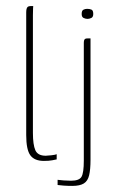

<svg xmlns="http://www.w3.org/2000/svg" viewBox="-20 -525 385 630"><path d="M124 3Q93 3 79.5 -15.5Q66 -34 66 -82V-484Q66 -490 67 -495Q68 -500 71 -502.5Q74 -505 80 -505H89Q89 -505 88.5 -497.5Q88 -490 88 -475V-89Q88 -50 96 -32Q104 -14 130 -14Q135 -14 148.5 -15.5Q162 -17 166 -19V-2Q161 -1 151 1Q141 3 124 3ZM217 85Q202 85 188.5 84Q175 83 169 82V65Q174 66 188.5 67Q203 68 213 68Q240 68 247.5 55Q255 42 255 2V-384Q255 -389 256 -392.5Q257 -396 259.5 -397.5Q262 -399 268 -399H277V-1Q277 31 272.5 50Q268 69 255 77Q242 85 217 85ZM267 -463Q261 -463 254.5 -466Q248 -469 248 -479Q248 -490 253.5 -493Q259 -496 266 -496Q274 -496 280 -493.5Q286 -491 286 -479Q286 -469 279.5 -466Q273 -463 267 -463Z"/></svg>

Font: Genos Thin
Style: Regular
Weight: 100
Designer: Robert E. Leuschke
Foundry: Robert E. Leuschke
Version: Version 1.010